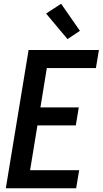

<svg xmlns="http://www.w3.org/2000/svg" viewBox="-20 -1001 546 1021"><path d="M11 0 132 -735H506L490 -639H229L195 -430H399L383 -334H179L140 -96H401L385 0ZM339 -793 225 -929 305 -981 405 -837Z"/></svg>

Font: Iosevka
Style: Bold Italic
Weight: 700
Italic angle: -9°
Monospace: yes
Designer: Belleve Invis
Foundry: Belleve Invis
Version: Version 32.5.0; ttfautohint (v1.8.4)